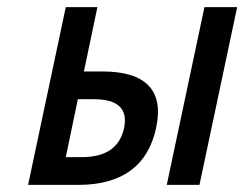

<svg xmlns="http://www.w3.org/2000/svg" viewBox="-20 -520 687 540"><path d="M59 0H200C322 0 396 -53 419 -160C442 -266 390 -319 268 -319H216L254 -500H165ZM165 -78 199 -241H243C312 -241 340 -214 329 -160C317 -105 278 -78 209 -78ZM449 0H541L647 -500H555Z"/></svg>

Font: LT Wave Mono
Style: Italic
Weight: 400
Designer: Daniel Lyons
Version: Version 2.5 (Glyphs App)